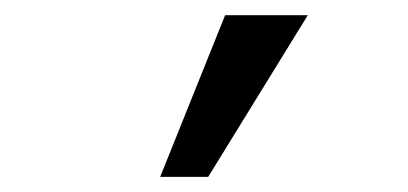

<svg xmlns="http://www.w3.org/2000/svg" viewBox="-20 -900 540 254"><path d="M191.9 -666 277.8 -879.9H387.2L255.4 -666Z"/></svg>

Font: BIZ UDGothic
Style: Regular
Weight: 400
Monospace: yes
Designer: TypeBank Co., Ltd.
Foundry: Morisawa Inc.
Version: Version 1.05